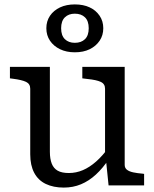

<svg xmlns="http://www.w3.org/2000/svg" viewBox="-20 -840 698 870"><path d="M206 -537V-152Q206 -120 214.5 -98.5Q223 -77 241.5 -66.5Q260 -56 292 -56Q325 -56 355.5 -69Q386 -82 415.5 -108Q445 -134 474 -174V-120Q446 -78 414.5 -49Q383 -20 347 -5Q311 10 269 10Q222 10 187.5 -6.5Q153 -23 135 -57Q117 -91 117 -141V-438Q117 -460 98 -469Q79 -478 40 -483L25 -485V-537ZM545 -537V-93Q545 -79 555 -71Q565 -63 583.5 -59Q602 -55 627 -53L633 -52V0H472L460 -117L456 -123V-438Q456 -460 436.5 -469Q417 -478 377 -482L353 -485V-537ZM257 -712Q257 -679 274 -662.5Q291 -646 319 -646Q348 -646 365 -662.5Q382 -679 382 -712Q382 -745 365 -761.5Q348 -778 319 -778Q291 -778 274 -761.5Q257 -745 257 -712ZM448 -712Q448 -680 431.5 -655.5Q415 -631 386.5 -617Q358 -603 319 -603Q281 -603 252 -617Q223 -631 206.5 -655.5Q190 -680 190 -712Q190 -744 206.5 -768.5Q223 -793 252 -806.5Q281 -820 319 -820Q358 -820 386.5 -806.5Q415 -793 431.5 -768.5Q448 -744 448 -712Z"/></svg>

Font: Roboto Serif
Style: Regular
Weight: 400
Designer: Greg Gazdowicz
Foundry: Commercial Type
Version: Version 1.008